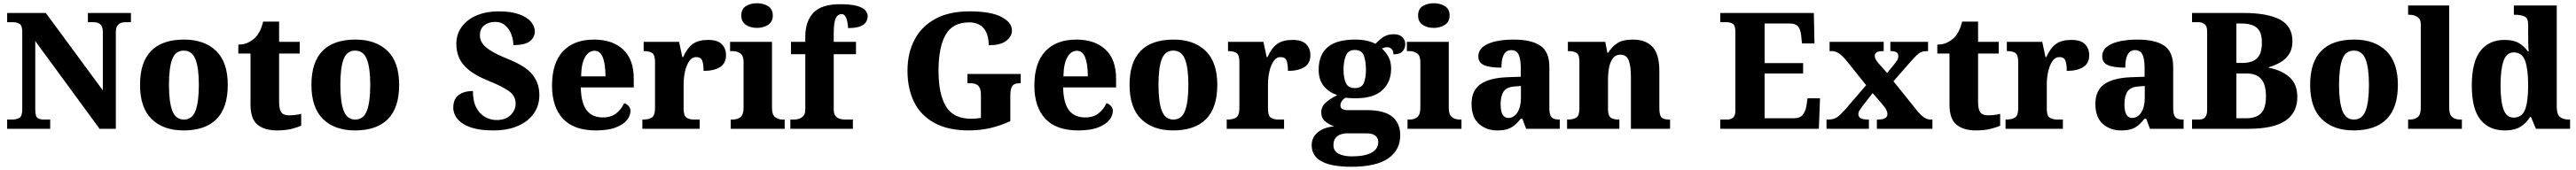

<svg xmlns="http://www.w3.org/2000/svg" viewBox="-20 -794 15856 1048"><path d="M24 0V-57H53Q82 -57 99.5 -67.5Q117 -78 117 -120V-598Q117 -637 100 -647Q83 -657 61 -657H24V-714H262L613 -237V-598Q613 -632 597 -644.5Q581 -657 559 -657H521V-714H786V-657H749Q724 -657 708.5 -643Q693 -629 693 -594V0H593L197 -541V-120Q197 -78 210.5 -67.5Q224 -57 252 -57H289V0Z M1110 10Q985 10 913.5 -60Q842 -130 842 -271Q842 -411 910.5 -480.5Q979 -550 1113 -550Q1238 -550 1310 -480.5Q1382 -411 1382 -271Q1382 -130 1313 -60Q1244 10 1110 10ZM1112 -57Q1163 -57 1183.5 -111.5Q1204 -166 1204 -271Q1204 -376 1183 -429Q1162 -482 1111 -482Q1060 -482 1040 -429Q1020 -376 1020 -271Q1020 -166 1040.5 -111.5Q1061 -57 1112 -57Z M1685 10Q1608 10 1565 -25.5Q1522 -61 1522 -149V-464H1447V-519Q1485 -519 1512 -534Q1539 -549 1554 -565Q1568 -580 1580 -604Q1592 -628 1600 -661H1698V-536H1825V-464H1698V-165Q1698 -122 1711 -102.5Q1724 -83 1760 -83Q1780 -83 1799 -85.5Q1818 -88 1834 -92V-19Q1817 -11 1778.5 -0.5Q1740 10 1685 10Z M2165 10Q2040 10 1968.5 -60Q1897 -130 1897 -271Q1897 -411 1965.5 -480.5Q2034 -550 2168 -550Q2293 -550 2365 -480.5Q2437 -411 2437 -271Q2437 -130 2368 -60Q2299 10 2165 10ZM2167 -57Q2218 -57 2238.5 -111.5Q2259 -166 2259 -271Q2259 -376 2238 -429Q2217 -482 2166 -482Q2115 -482 2095 -429Q2075 -376 2075 -271Q2075 -166 2095.5 -111.5Q2116 -57 2167 -57Z M3018 10Q2943 10 2895 -3.5Q2847 -17 2819.5 -38.5Q2792 -60 2781 -84Q2770 -108 2770 -129Q2770 -169 2787 -191.5Q2804 -214 2831.5 -223.5Q2859 -233 2891 -233Q2891 -170 2912 -130.5Q2933 -91 2966.5 -72.5Q3000 -54 3037 -54Q3093 -54 3123.5 -85Q3154 -116 3154 -155Q3154 -205 3109 -235Q3064 -265 2982 -298Q2908 -328 2866 -362.5Q2824 -397 2806.5 -436.5Q2789 -476 2789 -523Q2789 -585 2823.5 -630.5Q2858 -676 2916.5 -700Q2975 -724 3049 -724Q3126 -724 3175.5 -706Q3225 -688 3248.5 -659.5Q3272 -631 3272 -601Q3272 -564 3242 -540Q3212 -516 3140 -516Q3140 -549 3127.5 -582Q3115 -615 3090.5 -637Q3066 -659 3029 -659Q2988 -659 2961 -638Q2934 -617 2934 -575Q2934 -552 2947.5 -529.5Q2961 -507 2998.5 -483Q3036 -459 3107 -430Q3216 -387 3258 -333.5Q3300 -280 3300 -208Q3300 -143 3265.5 -94Q3231 -45 3167.5 -17.5Q3104 10 3018 10Z M3648 10Q3512 10 3445 -62.5Q3378 -135 3378 -266Q3378 -406 3445.5 -478Q3513 -550 3636 -550Q3750 -550 3815.5 -489Q3881 -428 3881 -309V-255H3555Q3557 -159 3591 -114.5Q3625 -70 3691 -70Q3742 -70 3773.5 -95.5Q3805 -121 3822 -158Q3838 -153 3849.5 -140.5Q3861 -128 3861 -110Q3861 -82 3839.5 -54.5Q3818 -27 3771 -8.5Q3724 10 3648 10ZM3707 -323Q3707 -398 3691 -439.5Q3675 -481 3640 -481Q3603 -481 3580.5 -440.5Q3558 -400 3557 -323Z M3934 0V-57H3939Q3973 -57 3992.5 -69.5Q4012 -82 4012 -129V-411Q4012 -455 3995 -467Q3978 -479 3945 -479H3942V-536H4160L4180 -442H4185Q4210 -498 4244.5 -523Q4279 -548 4339 -548Q4397 -548 4423 -521.5Q4449 -495 4449 -454Q4449 -403 4411.5 -380Q4374 -357 4311 -357Q4311 -398 4302.5 -420Q4294 -442 4266 -442Q4239 -442 4222 -416.5Q4205 -391 4196.5 -352.5Q4188 -314 4188 -276V-124Q4188 -80 4206 -68.5Q4224 -57 4253 -57H4287V0Z M4640 -622Q4599 -622 4571 -641Q4543 -660 4543 -698Q4543 -738 4571 -756Q4599 -774 4640 -774Q4679 -774 4708 -756Q4737 -738 4737 -698Q4737 -660 4708 -641Q4679 -622 4640 -622ZM4478 0V-57H4490Q4520 -57 4538.5 -72.5Q4557 -88 4557 -130V-412Q4557 -450 4537.5 -464.5Q4518 -479 4490 -479H4474V-536H4732V-128Q4732 -87 4751 -72Q4770 -57 4799 -57H4810V0Z M4845 0V-57H4871Q4882 -57 4897.5 -61.5Q4913 -66 4925 -79Q4937 -92 4937 -120V-460H4849V-536H4937V-567Q4937 -662 4986.5 -715Q5036 -768 5151 -768Q5221 -768 5257.5 -757Q5294 -746 5307.5 -729Q5321 -712 5321 -694Q5321 -675 5310.5 -658Q5300 -641 5274 -631Q5248 -621 5200 -621Q5200 -635 5196.5 -655.5Q5193 -676 5184.5 -691.5Q5176 -707 5161 -707Q5137 -707 5124.5 -682Q5112 -657 5112 -589V-536H5249V-460H5112V-120Q5112 -92 5123 -79Q5134 -66 5149.5 -61.5Q5165 -57 5179 -57H5230V0Z M5944 10Q5816 10 5732 -36Q5648 -82 5607 -164.5Q5566 -247 5566 -358Q5566 -466 5609 -548.5Q5652 -631 5737 -677.5Q5822 -724 5948 -724Q6078 -724 6143.5 -690Q6209 -656 6209 -606Q6209 -570 6174 -542.5Q6139 -515 6066 -515Q6066 -582 6035.5 -619Q6005 -656 5946 -656Q5843 -656 5800 -578.5Q5757 -501 5757 -358Q5757 -215 5802.5 -138.5Q5848 -62 5958 -62Q5987 -62 6018 -67V-209Q6018 -247 6003 -264Q5988 -281 5952 -281H5935V-338H6263V-281H6255Q6223 -281 6211 -263.5Q6199 -246 6199 -205V-47Q6138 -19 6075.5 -4.5Q6013 10 5944 10Z M6617 10Q6481 10 6414 -62.5Q6347 -135 6347 -266Q6347 -406 6414.5 -478Q6482 -550 6605 -550Q6719 -550 6784.5 -489Q6850 -428 6850 -309V-255H6524Q6526 -159 6560 -114.5Q6594 -70 6660 -70Q6711 -70 6742.5 -95.5Q6774 -121 6791 -158Q6807 -153 6818.5 -140.5Q6830 -128 6830 -110Q6830 -82 6808.5 -54.5Q6787 -27 6740 -8.5Q6693 10 6617 10ZM6676 -323Q6676 -398 6660 -439.5Q6644 -481 6609 -481Q6572 -481 6549.5 -440.5Q6527 -400 6526 -323Z M7201 10Q7076 10 7004.5 -60Q6933 -130 6933 -271Q6933 -411 7001.5 -480.5Q7070 -550 7204 -550Q7329 -550 7401 -480.5Q7473 -411 7473 -271Q7473 -130 7404 -60Q7335 10 7201 10ZM7203 -57Q7254 -57 7274.5 -111.5Q7295 -166 7295 -271Q7295 -376 7274 -429Q7253 -482 7202 -482Q7151 -482 7131 -429Q7111 -376 7111 -271Q7111 -166 7131.5 -111.5Q7152 -57 7203 -57Z M7531 0V-57H7536Q7570 -57 7589.5 -69.5Q7609 -82 7609 -129V-411Q7609 -455 7592 -467Q7575 -479 7542 -479H7539V-536H7757L7777 -442H7782Q7807 -498 7841.5 -523Q7876 -548 7936 -548Q7994 -548 8020 -521.5Q8046 -495 8046 -454Q8046 -403 8008.5 -380Q7971 -357 7908 -357Q7908 -398 7899.5 -420Q7891 -442 7863 -442Q7836 -442 7819 -416.5Q7802 -391 7793.5 -352.5Q7785 -314 7785 -276V-124Q7785 -80 7803 -68.5Q7821 -57 7850 -57H7884V0Z M8298 234Q8054 234 8054 101Q8054 52 8092.5 21Q8131 -10 8193 -15Q8163 -25 8138 -45Q8113 -65 8113 -101Q8113 -136 8139.5 -160.5Q8166 -185 8212 -208Q8163 -223 8130 -261.5Q8097 -300 8097 -365Q8097 -454 8151 -502Q8205 -550 8322 -550Q8361 -550 8391 -543.5Q8421 -537 8447 -524Q8470 -549 8495.5 -566Q8521 -583 8560 -583Q8594 -583 8612 -565Q8630 -547 8630 -522Q8630 -497 8614 -478Q8598 -459 8557 -459Q8557 -483 8545 -493Q8533 -503 8521 -503Q8510 -503 8501.5 -500.5Q8493 -498 8486 -495Q8510 -474 8526.5 -444Q8543 -414 8543 -370Q8543 -289 8489.5 -238.5Q8436 -188 8322 -188Q8311 -188 8292 -189Q8273 -190 8265 -192Q8253 -188 8242 -174Q8231 -160 8231 -144Q8231 -128 8243.5 -121.5Q8256 -115 8277 -115H8396Q8500 -115 8549.5 -75Q8599 -35 8599 40Q8599 131 8525 182.5Q8451 234 8298 234ZM8320 -251Q8363 -251 8375.5 -283.5Q8388 -316 8388 -365Q8388 -415 8375.5 -450.5Q8363 -486 8319 -486Q8278 -486 8264 -450Q8250 -414 8250 -364Q8250 -316 8264 -283.5Q8278 -251 8320 -251ZM8301 170Q8381 170 8422.5 147Q8464 124 8464 81Q8464 57 8446 42.5Q8428 28 8392 28H8269Q8251 28 8232.5 34.5Q8214 41 8201 56.5Q8188 72 8188 101Q8188 137 8219.5 153.5Q8251 170 8301 170Z M8806 -622Q8765 -622 8737 -641Q8709 -660 8709 -698Q8709 -738 8737 -756Q8765 -774 8806 -774Q8845 -774 8874 -756Q8903 -738 8903 -698Q8903 -660 8874 -641Q8845 -622 8806 -622ZM8644 0V-57H8656Q8686 -57 8704.5 -72.5Q8723 -88 8723 -130V-412Q8723 -450 8703.5 -464.5Q8684 -479 8656 -479H8640V-536H8898V-128Q8898 -87 8917 -72Q8936 -57 8965 -57H8976V0Z M9195 10Q9130 10 9084 -30Q9038 -70 9038 -154Q9038 -236 9093 -275Q9148 -314 9260 -318L9341 -321V-375Q9341 -430 9328 -457.5Q9315 -485 9282 -485Q9222 -485 9222 -377Q9150 -377 9115 -392.5Q9080 -408 9080 -446Q9080 -483 9109.5 -506Q9139 -529 9188 -539.5Q9237 -550 9296 -550Q9406 -550 9461.5 -512.5Q9517 -475 9517 -381V-128Q9517 -87 9530 -72Q9543 -57 9577 -57H9581V0H9374L9351 -62H9341Q9319 -35 9299.5 -19.5Q9280 -4 9256 3Q9232 10 9195 10ZM9264 -67Q9299 -67 9320.5 -101Q9342 -135 9342 -191V-264L9305 -261Q9255 -258 9236 -230.5Q9217 -203 9217 -151Q9217 -67 9264 -67Z M9626 0V-57H9630Q9664 -57 9683 -69Q9702 -81 9702 -125V-415Q9702 -456 9685 -467.5Q9668 -479 9635 -479H9631V-536H9861L9874 -469H9879Q9900 -504 9934 -527Q9968 -550 10031 -550Q10111 -550 10152.5 -504.5Q10194 -459 10194 -358V-128Q10194 -82 10208 -69.5Q10222 -57 10256 -57H10260V0H10019V-322Q10019 -386 10005.5 -421.5Q9992 -457 9954 -457Q9925 -457 9908.5 -435.5Q9892 -414 9885 -379.5Q9878 -345 9878 -305V-122Q9878 -81 9894.5 -69Q9911 -57 9944 -57H9948V0Z M10569 0V-57H10613Q10636 -57 10649 -70.5Q10662 -84 10662 -110V-599Q10662 -637 10646.5 -647Q10631 -657 10611 -657H10569V-714H11145L11149 -526H11072L11067 -575Q11063 -613 11048 -631Q11033 -649 10996 -649H10842V-405H11079V-341H10842V-65H11024Q11059 -65 11076 -85.5Q11093 -106 11099 -139L11106 -188H11183L11176 0Z M11223 0V-57H11232Q11268 -57 11288.5 -71.5Q11309 -86 11340 -121L11467 -269L11341 -426Q11319 -452 11298.5 -465.5Q11278 -479 11255 -479H11242V-536H11575V-479H11572Q11541 -479 11530.5 -470.5Q11520 -462 11520 -450Q11520 -430 11543 -404L11596 -344L11637 -394Q11649 -409 11657 -421.5Q11665 -434 11665 -448Q11665 -466 11652.5 -472.5Q11640 -479 11619 -479H11616V-536H11848V-479H11839Q11820 -479 11806 -473Q11792 -467 11777 -452.5Q11762 -438 11740 -413L11635 -293L11782 -110Q11805 -82 11824.5 -69.5Q11844 -57 11862 -57H11875V0H11533V-57H11538Q11598 -57 11598 -90Q11598 -102 11591.5 -116Q11585 -130 11560 -159L11507 -220L11443 -138Q11434 -126 11426.5 -114Q11419 -102 11419 -90Q11419 -74 11433 -65.5Q11447 -57 11480 -57H11484V0Z M12143 10Q12066 10 12023 -25.5Q11980 -61 11980 -149V-464H11905V-519Q11943 -519 11970 -534Q11997 -549 12012 -565Q12026 -580 12038 -604Q12050 -628 12058 -661H12156V-536H12283V-464H12156V-165Q12156 -122 12169 -102.5Q12182 -83 12218 -83Q12238 -83 12257 -85.5Q12276 -88 12292 -92V-19Q12275 -11 12236.5 -0.5Q12198 10 12143 10Z M12325 0V-57H12330Q12364 -57 12383.5 -69.5Q12403 -82 12403 -129V-411Q12403 -455 12386 -467Q12369 -479 12336 -479H12333V-536H12551L12571 -442H12576Q12601 -498 12635.5 -523Q12670 -548 12730 -548Q12788 -548 12814 -521.5Q12840 -495 12840 -454Q12840 -403 12802.5 -380Q12765 -357 12702 -357Q12702 -398 12693.5 -420Q12685 -442 12657 -442Q12630 -442 12613 -416.5Q12596 -391 12587.5 -352.5Q12579 -314 12579 -276V-124Q12579 -80 12597 -68.5Q12615 -57 12644 -57H12678V0Z M13035 10Q12970 10 12924 -30Q12878 -70 12878 -154Q12878 -236 12933 -275Q12988 -314 13100 -318L13181 -321V-375Q13181 -430 13168 -457.5Q13155 -485 13122 -485Q13062 -485 13062 -377Q12990 -377 12955 -392.5Q12920 -408 12920 -446Q12920 -483 12949.5 -506Q12979 -529 13028 -539.5Q13077 -550 13136 -550Q13246 -550 13301.5 -512.5Q13357 -475 13357 -381V-128Q13357 -87 13370 -72Q13383 -57 13417 -57H13421V0H13214L13191 -62H13181Q13159 -35 13139.5 -19.5Q13120 -4 13096 3Q13072 10 13035 10ZM13104 -67Q13139 -67 13160.5 -101Q13182 -135 13182 -191V-264L13145 -261Q13095 -258 13076 -230.5Q13057 -203 13057 -151Q13057 -67 13104 -67Z M13473 0V-57H13518Q13566 -57 13566 -116V-599Q13566 -634 13549.5 -645.5Q13533 -657 13515 -657H13473V-714H13790Q13937 -714 14014 -673.5Q14091 -633 14091 -539Q14091 -493 14071 -461.5Q14051 -430 14018 -410.5Q13985 -391 13946 -380V-376Q14023 -362 14072 -319Q14121 -276 14121 -197Q14121 -98 14046.5 -49Q13972 0 13820 0ZM13782 -406Q13844 -406 13873.5 -435Q13903 -464 13903 -531Q13903 -597 13871.5 -623Q13840 -649 13780 -649H13746V-406ZM13807 -65Q13866 -65 13897 -95Q13928 -125 13928 -200Q13928 -272 13899 -306.5Q13870 -341 13809 -341H13746V-65Z M14468 10Q14343 10 14271.5 -60Q14200 -130 14200 -271Q14200 -411 14268.5 -480.5Q14337 -550 14471 -550Q14596 -550 14668 -480.5Q14740 -411 14740 -271Q14740 -130 14671 -60Q14602 10 14468 10ZM14470 -57Q14521 -57 14541.5 -111.5Q14562 -166 14562 -271Q14562 -376 14541 -429Q14520 -482 14469 -482Q14418 -482 14398 -429Q14378 -376 14378 -271Q14378 -166 14398.5 -111.5Q14419 -57 14470 -57Z M14803 0V-57H14814Q14843 -57 14862 -72Q14881 -87 14881 -128V-644Q14881 -670 14868.5 -682.5Q14856 -695 14840.5 -699Q14825 -703 14814 -703H14803V-760H15056V-128Q15056 -87 15075 -72Q15094 -57 15123 -57H15134V0Z M15399 10Q15301 10 15248 -56.5Q15195 -123 15195 -267Q15195 -412 15248 -480Q15301 -548 15397 -548Q15452 -548 15485.5 -528Q15519 -508 15540 -477H15545Q15543 -500 15542.5 -531Q15542 -562 15542 -591V-643Q15542 -683 15518.5 -693Q15495 -703 15462 -703H15454V-760H15718V-137Q15718 -90 15737 -73.5Q15756 -57 15792 -57H15800V0H15590L15559 -73H15554Q15531 -35 15494.5 -12.5Q15458 10 15399 10ZM15452 -69Q15504 -69 15523 -118.5Q15542 -168 15542 -269Q15542 -366 15523.5 -418.5Q15505 -471 15453 -471Q15409 -471 15390.5 -418.5Q15372 -366 15372 -268Q15372 -169 15390.5 -119Q15409 -69 15452 -69Z"/></svg>

Font: Noto Serif Georgian ExtraBold
Style: Regular
Weight: 800
Designer: Monotype Design Team, Akaki Razmadze
Foundry: Google LLC
Version: Version 2.003; ttfautohint (v1.8.4.7-5d5b)